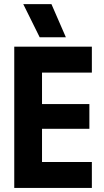

<svg xmlns="http://www.w3.org/2000/svg" viewBox="-20 -931 516 951"><path d="M435 -700V-571.4H139.4V-700ZM188.1 -700V0H50.6V-700ZM422.7 -415.4V-293.1H139.4V-415.4ZM435 -128.6V0H139.4V-128.6ZM95.2 -910.6H234.8L306.3 -746.3H176.6Z"/></svg>

Font: TASA Explorer VF
Style: Regular
Weight: 400
Designer: Weizhong Zhang
Foundry: Local Remote
Version: Version 1.000;Glyphs 3.2 (3192)